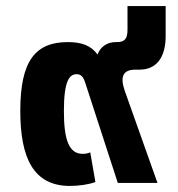

<svg xmlns="http://www.w3.org/2000/svg" viewBox="-20 -604 589 634"><path d="M211 10C240 10 275 5 295 -3L278 -101C270 -97 260 -96 253 -96C207 -96 191 -144 191 -237C191 -337 209 -359 233 -359C249 -359 256 -349 263 -326L369 0H500L392 -304C375 -353 388 -374 427 -374H441C497 -374 527 -415 527 -485V-584H401V-506C401 -478 393 -465 367 -465H362C332 -465 311 -448 302 -424C281 -453 251 -465 204 -465C96 -465 47 -402 47 -238C47 -83 90 10 211 10Z"/></svg>

Font: Noto Sans Thai UI
Style: Bold
Weight: 700
Designer: Monotype Design Team
Foundry: Monotype Imaging Inc.
Version: Version 2.000